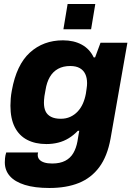

<svg xmlns="http://www.w3.org/2000/svg" viewBox="-20 -740 672 957"><path d="M226 197Q153 197 103.5 181.5Q54 166 29 137.5Q4 109 4 69Q4 62 5 49Q6 36 11 20H170Q169 23 168.5 26Q168 29 168 32Q168 46 176.5 55.5Q185 65 201 70Q217 75 240 75Q279 75 305 61.5Q331 48 345.5 23Q360 -2 366 -35Q368 -49 370.5 -62.5Q373 -76 375 -88H368Q347 -66 322.5 -51Q298 -36 270 -29Q242 -22 211 -22Q156 -22 115.5 -43Q75 -64 53.5 -106.5Q32 -149 32 -213Q32 -230 33.5 -249Q35 -268 39 -289Q62 -417 129 -478Q196 -539 294 -539Q348 -539 387.5 -517.5Q427 -496 447 -454H454L481 -527H615L531 -49Q515 39 475 93Q435 147 373 172Q311 197 226 197ZM283 -148Q309 -148 330 -157.5Q351 -167 367 -184Q383 -201 393 -223.5Q403 -246 408 -273Q410 -288 411.5 -297Q413 -306 413.5 -313Q414 -320 414 -326Q414 -352 405 -371Q396 -390 377.5 -400.5Q359 -411 330 -411Q295 -411 269.5 -397Q244 -383 228.5 -356.5Q213 -330 207 -292Q203 -273 201.5 -261Q200 -249 199.5 -241.5Q199 -234 199 -228Q199 -203 207 -185.5Q215 -168 234 -158Q253 -148 283 -148ZM296 -594 317 -720H455L434 -594Z"/></svg>

Font: Archivo SemiBold ExtraBold
Style: Italic
Weight: 800
Italic angle: -10°
Version: Version 2.001